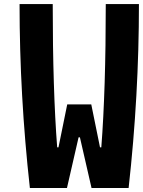

<svg xmlns="http://www.w3.org/2000/svg" viewBox="-20 -937 713 957"><path d="M315.1 -416.7H434.9L478.5 -202.5H485Q507.2 -490.2 507.2 -916.7H672.5Q672.5 -460.9 621.1 0H436.2L378.3 -252.6H371.7L313.8 0H128.9Q77.5 -460.9 77.5 -916.7H242.8Q242.8 -490.2 265 -202.5H271.5Z"/></svg>

Font: TypoPRO Monoid
Style: Bold
Weight: 700
Width: 4
Monospace: yes
Designer: Andreas Larsen (@larsenwork)
Version: Version 0.61